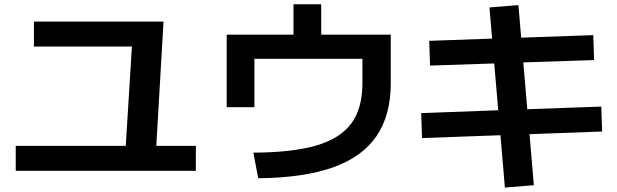

<svg xmlns="http://www.w3.org/2000/svg" viewBox="-20 -799 2852 887"><path d="M52.7 -125H561L589.4 -584H136.7V-699.2H735.4L702.1 -125H884.8V-9.8H52.7Z M1654.3 -414.1V-527.3H1155.3V-303.7H1027.3V-638.7H1335.9V-779.3H1463.9V-638.7H1785.2V-414.1Q1785.2 -266.1 1719.2 -169.9Q1653.3 -73.7 1518.1 -25.6Q1382.8 22.5 1172.9 24.4L1150.4 -93.8Q1333 -94.7 1443.1 -127.4Q1553.2 -160.2 1603.8 -229.7Q1654.3 -299.3 1654.3 -414.1Z M2292 -174.3 1929.7 -161.1 1925.8 -276.4 2281.7 -289.6 2263.2 -505.9 1966.8 -496.1 1962.9 -610.4 2253.4 -620.6 2241.2 -764.6 2375 -775.4 2387.7 -625 2720.7 -636.7 2724.6 -521.5 2397.5 -510.7 2416 -294.4 2757.8 -306.6 2761.7 -191.4 2426.3 -179.2 2446.3 56.6 2312.5 67.4Z"/></svg>

Font: Pretendard JP
Style: Bold
Weight: 700
Designer: Base glyphs from Inter by Rasmus Andersson; Hangeul glyphs from Noto Sans CJK(Source Han Sans) by Jang Soo-young and Kan
Foundry: Kil Hyung-jin
Version: Version 1.309